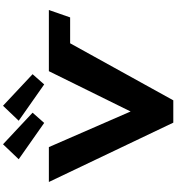

<svg xmlns="http://www.w3.org/2000/svg" viewBox="32 -1201 1169 1273"><g transform="rotate(-90 616.5 -564.5)"><path d="M505.8 -933 438 -856 197.2 -1025 296.5 -1129ZM761.1 -933 693.3 -856 452.5 -1025 551.8 -1129ZM439.8 0H587.8L966 -684H1137.6L1186.6 -825H781.1L513.8 -283L277.7 -825H46.4Z"/></g></svg>

Font: Hussar
Style: BdSuprExt
Weight: 700
Foundry: Cannot Into Space Fonts
Version: Version 2.00